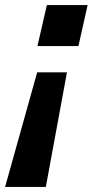

<svg xmlns="http://www.w3.org/2000/svg" viewBox="-65 -530 366 754"><path d="M-45 204 81 -246H198L115 204ZM279 -510 243 -349H82L119 -510Z"/></svg>

Font: Instrument Sans SemiCondensed
Style: Bold Italic
Weight: 700
Width: 4
Italic angle: -13°
Designer: Rodrigo Fuenzalida
Foundry: fragTYPE
Version: Version 1.000;gftools[0.9.28]